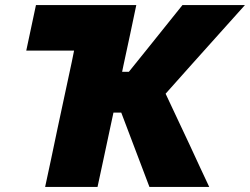

<svg xmlns="http://www.w3.org/2000/svg" viewBox="-20 -733 980 753"><path d="M157 0Q169 -56.5 180.5 -109.5Q191.5 -162 206 -231L251 -441Q256.5 -466.5 261.5 -490Q266 -513 270.5 -534.5H83L121 -713H514.5Q502 -654.5 490.5 -599Q478.5 -543.5 463.5 -473.5L459 -451.5H485.5L568 -554Q597 -589.5 626.5 -627Q656 -664 695.5 -713H940.5Q887.5 -653.5 836 -596.5Q784.5 -539 732.5 -481L629.5 -365.5L683.5 -250.5Q702 -211.5 723.5 -165.5Q744.5 -119.5 765 -75.8Q785.5 -32 800.5 0H566Q549 -45 534 -84.5Q519 -124 504 -163.5L455.5 -291.5H425L412 -231Q397 -162 386 -109.2Q375 -56.5 362.5 0Z"/></svg>

Font: Heraclito ExtraBold
Style: Italic
Weight: 800
Italic angle: -12°
Designer: Kostas Bartsokas (font) & Cristiano Sobral (main changes)
Foundry: Kostas Bartsokas (font) & Cristiano Sobral (main changes)
Version: Version 1.00;July 8, 2020;FontCreator 13.0.0.2655 64-bit